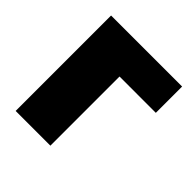

<svg xmlns="http://www.w3.org/2000/svg" viewBox="-151 -653 767 767"><g transform="rotate(45 233.0 -269.5)"><path d="M449.2 -539.1V-390.6H244.1V0H47.9V-539.1Z"/></g></svg>

Font: Inter 18pt Black
Style: Regular
Weight: 900
Designer: Rasmus Andersson
Foundry: rsms
Version: Version 4.001;git-66647c0bb